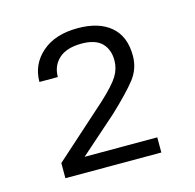

<svg xmlns="http://www.w3.org/2000/svg" viewBox="-69 -793 546 537"><g transform="rotate(-15 204.0 -524.0)"><path d="M335.4 -325.7H57.6V-369.6L211.4 -507.3Q249.5 -542.5 262.5 -563.7Q275.4 -585 275.4 -608.4Q275.4 -640.6 256.6 -659.2Q237.8 -677.7 198.7 -677.7Q155.3 -677.7 132.8 -657.5Q110.4 -637.2 110.4 -604.5H57.1Q57.1 -655.3 95.2 -688.7Q133.3 -722.2 198.7 -722.2Q260.3 -722.2 294.4 -693.1Q328.6 -664.1 328.6 -607.9Q328.6 -570.8 306.2 -541.7Q283.7 -512.7 232.4 -464.4L125 -369.6H335.4Z"/></g></svg>

Font: Franko
Style: Light
Weight: 300
Designer: Google
Version: Version 1.200310; 2013